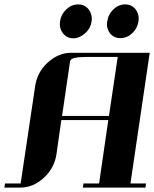

<svg xmlns="http://www.w3.org/2000/svg" viewBox="-20 -856 703 876"><path d="M0 0 2.9 -19H74.2L140.1 -460.9Q148.9 -525.4 196.8 -569.8Q246.1 -615.2 305.2 -615.2H663.1L575.2 -19H646L644 0H357.9L360.8 -19H432.1L474.1 -308.1H259.8L237.8 -153.8Q229 -90.3 180.2 -44.9Q131.3 0 71.8 0ZM252.9 -745.1Q252.9 -752.9 253.9 -757.8Q258.3 -790.5 283.2 -814Q306.6 -835.9 336.9 -835.9Q366.2 -835.9 384.8 -813Q398.9 -793.5 398.9 -771Q398.9 -762.7 397.9 -758.8Q393.6 -726.6 368.2 -704.1Q342.3 -681.2 314 -681.2Q285.6 -681.2 267.1 -704.1Q252.9 -723.6 252.9 -745.1ZM263.2 -327.1H477.1L517.1 -596.2H374Q302.7 -596.2 299.8 -577.1ZM467.8 -745.1Q467.8 -752 469.2 -757.8Q474.1 -791.5 498 -814Q521.5 -835.9 550.8 -835.9Q580.6 -835.9 599.1 -813Q612.8 -793.9 612.8 -772Q612.8 -762.7 611.8 -758.8Q607.4 -727.1 583 -704.1Q559.6 -682.1 528.8 -682.1Q499.5 -682.1 481.9 -704.1Q467.8 -723.6 467.8 -745.1Z"/></svg>

Font: Hjet
Style: Italic
Weight: 400
Designer: T. Christopher White
Version: Version 1.2